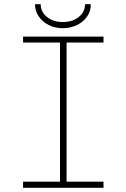

<svg xmlns="http://www.w3.org/2000/svg" viewBox="-20 -894 602 914"><path d="M265.6 0V-719.7H296.9V0ZM89.8 0V-29.3H472.7V0ZM89.8 -691.4V-719.7H472.7V-691.4ZM278.3 -759.8Q241.2 -759.8 211.4 -775.1Q181.6 -790.5 164.1 -816.4Q146.5 -842.3 146.5 -874H173.8Q173.8 -836.9 203.9 -813Q233.9 -789.1 278.3 -789.1Q324.7 -789.1 354.7 -813Q384.8 -836.9 384.8 -874H412.1Q413.1 -842.3 395.5 -816.4Q377.9 -790.5 347.2 -775.1Q316.4 -759.8 278.3 -759.8Z"/></svg>

Font: Reddit Mono ExtraLight
Style: Regular
Weight: 250
Monospace: yes
Designer: Stephen Hutchings
Foundry: Reddit
Version: Version 1.014